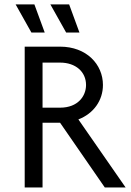

<svg xmlns="http://www.w3.org/2000/svg" viewBox="-20 -832 582 852"><path d="M273.6 -687.5H332.6L286.8 -812.5H203.5ZM119.4 -687.5H178.5L132.6 -812.5H49.3ZM89.6 0H168.8V-287.5H246.5L445.1 0H537.5L327.8 -302.1C395.1 -327.8 436.8 -386.1 436.8 -454.9C436.8 -546.5 363.9 -625 246.5 -625H89.6ZM168.8 -354.2V-554.2H246.5C316 -554.2 361.8 -513.2 361.8 -454.9C361.8 -406.2 326.4 -354.2 246.5 -354.2Z"/></svg>

Font: Afacad
Style: Regular
Weight: 400
Designer: Kristian Moeller
Foundry: Dicotype
Version: Version 1.000